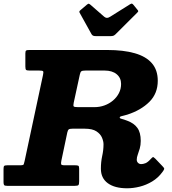

<svg xmlns="http://www.w3.org/2000/svg" viewBox="-52 -1026 951 1060"><path d="M453.5 -837Q457 -831.5 462 -829Q467 -826.5 478.5 -826.5H557Q568 -826.5 573.5 -828.5Q579 -830.5 585 -836L704 -954.5Q711 -961 711.2 -964Q711.5 -967 706.5 -972.5L684.5 -999.5Q680 -1004.5 677 -1005.8Q674 -1007 666 -1002.5L556 -933.5Q545.5 -927 538.2 -927.2Q531 -927.5 523.5 -933.5L446.5 -1000.5Q440.5 -1005 438 -1005.5Q435.5 -1006 428 -1000.5L394 -971.5Q388 -967 386.5 -963.5Q385 -960 388 -955ZM844.5 -76Q853.5 -88 854.5 -93.2Q855.5 -98.5 845 -108.5L805.5 -150Q795.5 -159.5 792.5 -158.8Q789.5 -158 781 -149Q764.5 -130.5 751.5 -125.2Q738.5 -120 727.5 -120Q717 -120 710 -127Q703 -134 703 -144.5Q703 -157.5 708.5 -172.2Q714 -187 719.5 -205.8Q725 -224.5 725 -248.5Q725 -294.5 706.2 -320.2Q687.5 -346 650.5 -359.5Q629.5 -367.5 619.2 -369.8Q609 -372 609 -377Q609 -382.5 619.5 -384.8Q630 -387 650.5 -393Q726.5 -417.5 772.8 -463.8Q819 -510 819 -580Q819 -639.5 786.5 -677Q754 -714.5 691.8 -732.2Q629.5 -750 540.5 -750H111.5Q97.5 -750 92.8 -747.5Q88 -745 88 -731V-659.5Q88 -644 92 -640.2Q96 -636.5 112 -636.5H164.5Q183 -636.5 186 -632.5Q189 -628.5 185.5 -612.5L84 -137.5Q81 -124 79 -118.8Q77 -113.5 59 -113.5H-11.5Q-25.5 -113.5 -29 -109.8Q-32.5 -106 -32.5 -92.5V-20Q-32.5 -8 -29 -4Q-25.5 0 -12.5 0H361Q377.5 0 381.2 -4.5Q385 -9 385 -25.5V-95Q385 -108.5 380.2 -111Q375.5 -113.5 362.5 -113.5H305.5Q287.5 -113.5 285.8 -118.8Q284 -124 286.5 -137.5L319.5 -294.5Q322.5 -307.5 327.5 -311.5Q332.5 -315.5 347.5 -315.5H416.5Q458 -315.5 480.2 -301Q502.5 -286.5 511 -266.2Q519.5 -246 519.5 -229.5Q519.5 -197.5 512.2 -164.8Q505 -132 505 -94.5Q505 -42.5 543.2 -14.5Q581.5 13.5 650 13.5Q683.5 13.5 719.5 4.5Q755.5 -4.5 788.2 -24.2Q821 -44 844.5 -76ZM378.5 -434.5Q358.5 -434.5 355 -438.5Q351.5 -442.5 355 -459L388.5 -613.5Q391.5 -628.5 397.2 -632.5Q403 -636.5 420 -636.5H525.5Q568 -636.5 592.2 -616.2Q616.5 -596 616.5 -562.5Q616.5 -535 604.5 -511.8Q592.5 -488.5 571.8 -471Q551 -453.5 524.8 -444Q498.5 -434.5 470 -434.5Z"/></svg>

Font: Besley ExtraBold
Style: Italic
Weight: 800
Italic angle: -13°
Designer: Owen Earl
Foundry: indestructible type*
Version: Version 2.001